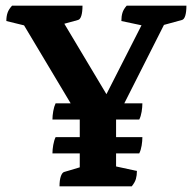

<svg xmlns="http://www.w3.org/2000/svg" viewBox="-20 -661 684 681"><path d="M166 -237Q166 -250.5 168.9 -267Q171.8 -283.4 177.2 -294.5H485Q485 -281 482.4 -264.8Q479.8 -248.6 473.9 -237ZM166 -117Q166 -130.5 168.9 -147Q171.8 -163.4 177.2 -174.5H485Q485 -161 482.4 -144.8Q479.8 -128.6 473.9 -117ZM333.7 -122 50.7 -595.5 89.2 -565.2 2.5 -586.4Q2.5 -603.1 6.8 -615.6Q11 -628.1 22.9 -641H272.6Q272.6 -619.1 268.6 -605.6Q264.6 -592.1 256.6 -590.1L176.5 -568.1L194 -600.5L378.1 -292.5L339.1 -290.8L494.5 -596.1L505.6 -566.3L410.5 -586.4Q410.5 -603.1 414.3 -615.6Q418 -628.1 429.5 -641H641.2Q641.2 -619.1 637.2 -605.6Q633.2 -592.1 625.2 -590.1L548.9 -569.2L575.9 -601.1ZM191.1 0Q191.1 -21.9 195.6 -35.1Q200.1 -48.4 207.1 -50.9L281.1 -72.9L262.9 -48.6V-275H391.7V-53.6L368 -75.8L465.6 -54.6Q465.6 -38.9 462.1 -26.6Q458.7 -14.3 447.2 0Z"/></svg>

Font: Pitagon Serif
Style: Regular
Weight: 400
Designer: Travis Tran
Foundry: Pitagon
Version: Version 1.000;gftools[0.9.26]